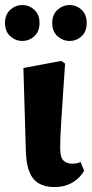

<svg xmlns="http://www.w3.org/2000/svg" viewBox="-27 -741 370 776"><path d="M62.8 -575.5Q35.7 -575.5 14.4 -594.7Q-6.8 -613.8 -6.8 -648Q-6.8 -682 14.4 -701.3Q35.7 -720.6 62.8 -720.6Q91 -720.6 111.9 -701.3Q132.7 -682 132.7 -648Q132.7 -613.8 111.9 -594.7Q91 -575.5 62.8 -575.5ZM253.9 -575.5Q227.1 -575.5 205.5 -594.7Q184 -613.8 184 -648Q184 -682 205.5 -701.3Q227.1 -720.6 253.9 -720.6Q282.5 -720.6 303 -701.3Q323.5 -682 323.5 -648Q323.5 -613.8 303 -594.7Q282.5 -575.5 253.9 -575.5ZM193.8 15.1Q155 15.1 129.9 0.3Q104.7 -14.6 92 -45.8Q79.3 -77 77.6 -126.4L67.6 -466.2L220.4 -494.8L236.1 -484.1Q230.8 -405.5 227.1 -350.6Q223.5 -295.7 221 -257.7Q218.5 -219.7 217.3 -192.8Q216.2 -166 216.2 -144.5Q216.2 -105 229.4 -92.2Q242.6 -79.4 265.6 -79.4Q275.2 -79.4 283.4 -81.2Q291.5 -82.9 298.7 -86.2L313.1 -50.6Q294.7 -19.4 263.8 -2.1Q232.9 15.1 193.8 15.1Z"/></svg>

Font: Source Serif 4 Variable
Style: Regular
Weight: 400
Designer: Frank Grießhammer
Foundry: Adobe
Version: Version 4.005;hotconv 1.1.0;makeotfexe 2.6.0